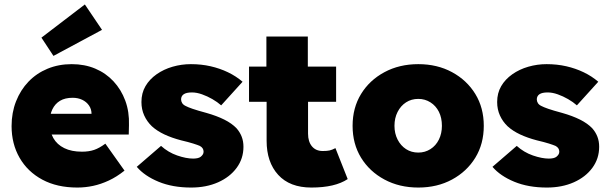

<svg xmlns="http://www.w3.org/2000/svg" viewBox="-20 -832 2725 862"><path d="M32 -266Q32 -326 52 -377Q72 -428 108 -465.5Q144 -503 193.5 -523.5Q243 -544 302 -544Q360 -544 407.5 -524Q455 -504 489.5 -467Q524 -430 542.5 -380Q561 -330 559 -270L558 -228H138L115 -321H409L391 -301V-320Q391 -342 379.5 -358.5Q368 -375 349 -384Q330 -393 306 -393Q272 -393 249.5 -379.5Q227 -366 215 -341Q203 -316 203 -281Q203 -241 219.5 -212Q236 -183 268.5 -167Q301 -151 348 -151Q379 -151 402.5 -159Q426 -167 453 -187L539 -66Q504 -38 468.5 -21.5Q433 -5 398 2.5Q363 10 327 10Q236 10 170 -25.5Q104 -61 68 -123.5Q32 -186 32 -266ZM220 -581 166 -663 361 -812 438 -698Z M594 -83 703 -177Q735 -148 775.5 -134Q816 -120 847 -120Q858 -120 867 -122Q876 -124 881.5 -128.5Q887 -133 890.5 -138.5Q894 -144 894 -151Q894 -168 877 -177Q868 -181 847.5 -187.5Q827 -194 793 -202Q751 -213 718 -228.5Q685 -244 662 -265Q640 -286 627.5 -313.5Q615 -341 615 -374Q615 -414 633 -445Q651 -476 683 -498.5Q715 -521 755 -532.5Q795 -544 837 -544Q884 -544 925.5 -534.5Q967 -525 1003.5 -507.5Q1040 -490 1069 -465L973 -359Q956 -374 933.5 -387Q911 -400 887 -408.5Q863 -417 842 -417Q829 -417 820 -415Q811 -413 805 -409Q799 -405 796 -399Q793 -393 793 -386Q793 -377 798 -369Q803 -361 814 -356Q823 -351 844.5 -343.5Q866 -336 907 -325Q953 -312 987 -295Q1021 -278 1042 -256Q1057 -239 1065 -218.5Q1073 -198 1073 -173Q1073 -120 1042.5 -78.5Q1012 -37 959 -13.5Q906 10 838 10Q755 10 692 -16Q629 -42 594 -83Z M1363 -375V-260V-232Q1363 -196 1380.5 -175Q1398 -154 1429 -154Q1448 -154 1459.5 -156.5Q1471 -159 1486 -167L1541 -28Q1484 10 1378 10Q1281 10 1229 -47Q1177 -104 1177 -200V-260V-375H1098V-533H1176V-668H1362V-533H1489V-375Z M1563 -267Q1563 -348 1601 -410Q1639 -472 1706 -508Q1773 -544 1858 -544Q1943 -544 2009.5 -508Q2076 -472 2114 -410Q2152 -348 2152 -267Q2152 -186 2114 -124Q2076 -62 2009.5 -26Q1943 10 1858 10Q1773 10 1706 -26Q1639 -62 1601 -124Q1563 -186 1563 -267ZM1964 -267Q1964 -303 1950.5 -330Q1937 -357 1912.5 -372.5Q1888 -388 1858 -388Q1827 -388 1803 -372.5Q1779 -357 1765 -329.5Q1751 -302 1751 -267Q1751 -233 1765 -205.5Q1779 -178 1803 -162.5Q1827 -147 1858 -147Q1888 -147 1912.5 -162.5Q1937 -178 1950.5 -205.5Q1964 -233 1964 -267Z M2191 -83 2300 -177Q2332 -148 2372.5 -134Q2413 -120 2444 -120Q2455 -120 2464 -122Q2473 -124 2478.5 -128.5Q2484 -133 2487.5 -138.5Q2491 -144 2491 -151Q2491 -168 2474 -177Q2465 -181 2444.5 -187.5Q2424 -194 2390 -202Q2348 -213 2315 -228.5Q2282 -244 2259 -265Q2237 -286 2224.5 -313.5Q2212 -341 2212 -374Q2212 -414 2230 -445Q2248 -476 2280 -498.5Q2312 -521 2352 -532.5Q2392 -544 2434 -544Q2481 -544 2522.5 -534.5Q2564 -525 2600.5 -507.5Q2637 -490 2666 -465L2570 -359Q2553 -374 2530.5 -387Q2508 -400 2484 -408.5Q2460 -417 2439 -417Q2426 -417 2417 -415Q2408 -413 2402 -409Q2396 -405 2393 -399Q2390 -393 2390 -386Q2390 -377 2395 -369Q2400 -361 2411 -356Q2420 -351 2441.5 -343.5Q2463 -336 2504 -325Q2550 -312 2584 -295Q2618 -278 2639 -256Q2654 -239 2662 -218.5Q2670 -198 2670 -173Q2670 -120 2639.5 -78.5Q2609 -37 2556 -13.5Q2503 10 2435 10Q2352 10 2289 -16Q2226 -42 2191 -83Z"/></svg>

Font: Mach ExtraBold
Style: Regular
Weight: 800
Version: Version 1.002